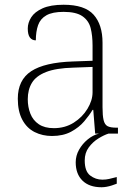

<svg xmlns="http://www.w3.org/2000/svg" viewBox="-20 -563 567 809"><path d="M199 10Q159 10 126 -6.5Q93 -23 74 -58.5Q55 -94 55 -147Q55 -226 111.5 -263Q168 -300 287 -304L370 -307V-371Q370 -413 362 -444.5Q354 -476 327.5 -494.5Q301 -513 248 -513Q201 -513 175.5 -498.5Q150 -484 140.5 -457Q131 -430 131 -393Q115 -393 106 -405Q97 -417 97 -443Q97 -467 111.5 -490Q126 -513 159.5 -528Q193 -543 248 -543Q337 -543 374.5 -501Q412 -459 412 -383V-111Q412 -76 416.5 -57Q421 -38 433 -31.5Q445 -25 471 -25H477V0H381L373 -100H370Q357 -78 335 -52Q313 -26 279.5 -8Q246 10 199 10ZM207 -23Q254 -23 290.5 -46Q327 -69 348.5 -104.5Q370 -140 370 -174V-281L289 -278Q216 -276 174 -259.5Q132 -243 114.5 -214Q97 -185 97 -145Q97 -112 108 -84Q119 -56 143.5 -39.5Q168 -23 207 -23ZM408 226Q356 226 327.5 198Q299 170 299 121Q299 93 313 68Q327 43 349.5 24.5Q372 6 397 0H437Q418 6 394.5 20.5Q371 35 354 58Q337 81 337 113Q337 159 360 176.5Q383 194 411 194Q427 194 439.5 191Q452 188 472 183V211Q462 215 451 218.5Q440 222 429 224Q418 226 408 226Z"/></svg>

Font: Noto Serif Hebrew ExtraLight
Style: Regular
Weight: 250
Version: Version 2.003